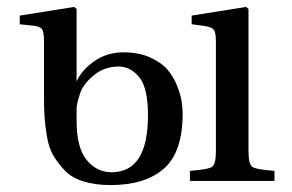

<svg xmlns="http://www.w3.org/2000/svg" viewBox="-20 -522 843 554"><path d="M201 -210V-211V-203V-194V-184V-171V-173Q201 -96 230 -60.5Q259 -25 302 -25Q407 -25 407 -189Q407 -268 382 -299Q357 -330 322 -330Q280 -330 249 -303.5Q218 -277 210 -249Q201 -220 201 -210ZM201 -400V-287Q215 -319 251.5 -345Q288 -371 337 -371Q380 -371 412.5 -356.5Q445 -342 462.5 -322Q480 -302 490.5 -275.5Q501 -249 504 -230Q507 -211 507 -194Q507 -83 453 -35.5Q399 12 299 12Q255 12 221 1.5Q187 -9 167 -30Q147 -51 134 -73Q121 -95 115.5 -128Q110 -161 108.5 -185Q107 -209 107 -244V-402Q107 -430 101 -438Q95 -446 75 -448L37 -452V-477L194 -502L201 -496ZM528 0V-29Q582 -33 592.5 -41Q603 -49 603 -87V-402Q603 -428 597 -436Q591 -444 571 -447L533 -452V-477L690 -502L697 -496V-87Q697 -49 707.5 -41Q718 -33 772 -29V0Z"/></svg>

Font: Linguistics Pro
Style: Regular
Weight: 400
Designer: Stefan Peev, Context Ltd
Foundry: Stefan Peev, Context Ltd
Version: Version 001.000